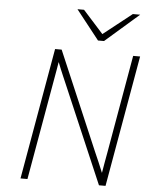

<svg xmlns="http://www.w3.org/2000/svg" viewBox="-61 -970 784 1019"><g transform="rotate(5 331.5 -460.5)"><path d="M87 0 210 -700H245L469 -175Q480.5 -149.5 492.2 -121.8Q504 -94 515 -67Q519.5 -94 524.5 -122.5Q529.5 -151 534 -175L626 -700H663L540 0H505L281 -523Q273.5 -540 265.8 -558.2Q258 -576.5 250.2 -595.2Q242.5 -614 235 -633Q232 -614.5 228.8 -595.5Q225.5 -576.5 222.2 -558Q219 -539.5 216 -523L124 0ZM433 -765 310 -921H345L453 -801L605 -921H644L465 -765Z"/></g></svg>

Font: Overpass Thin
Style: Italic
Weight: 250
Italic angle: -10°
Designer: Delve Withrington, Dave Bailey, Thomas Jockin
Foundry: Delve Fonts LLC
Version: Version 4.000